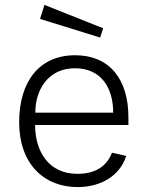

<svg xmlns="http://www.w3.org/2000/svg" viewBox="-20 -752 606 782"><path d="M161 -732 143 -675 388 -599 400 -637ZM123 -243H503V-274C503 -432 424 -527 286 -527C141 -527 58 -421 58 -254C58 -87 157 10 296 10C392 10 469 -37 494 -117L436 -130C415 -75 369 -44 295 -44C179 -44 123 -134 123 -243ZM124 -293C123 -381 173 -474 285 -474C391 -474 441 -396 441 -293Z"/></svg>

Font: United Sans ExtraLight
Style: Regular
Weight: 200
Designer: Pablo Impallari, Rodrigo Fuenzalida (Modified by Dan O. Williams)
Version: Version 1.000;PS 001.000;hotconv 1.0.88;makeotf.lib2.5.64775